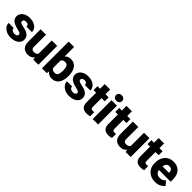

<svg xmlns="http://www.w3.org/2000/svg" viewBox="369 -2275 3811 3811"><g transform="rotate(45 2274.5 -370.0)"><path d="M39.6 -372.1Q39.6 -417 65.2 -455.1Q90.8 -493.2 139.4 -515.6Q188 -538.1 253.4 -538.1Q321.8 -538.1 372.8 -516.4Q423.8 -494.6 451.4 -455.8Q479 -417 479 -366.7H326.7Q326.7 -397.9 308.8 -415Q291 -432.1 252.9 -432.1Q222.2 -432.1 203.4 -417.5Q184.6 -402.8 184.6 -379.9Q184.6 -357.4 206.1 -343.5Q227.5 -329.6 277.8 -320.3Q339.8 -309.1 383.5 -290.5Q427.2 -272 453.4 -238.5Q479.5 -205.1 479.5 -152.8Q479.5 -106.4 451.7 -69.3Q423.8 -32.2 372.6 -11.2Q321.3 9.8 253.4 9.8Q182.1 9.8 129.6 -16.4Q77.1 -42.5 49.8 -83.7Q22.5 -125 22.5 -168.9H166Q167.5 -132.8 192.4 -114.7Q217.3 -96.7 256.8 -96.7Q293 -96.7 312.7 -110.6Q332.5 -124.5 332.5 -147.9Q332.5 -162.6 323.5 -172.9Q314.5 -183.1 291.5 -191.9Q268.6 -200.7 226.1 -210Q139.6 -228.5 89.6 -267.6Q39.6 -306.6 39.6 -372.1Z M1027.3 -528.3V0H884.3L879.9 -55.7Q854.5 -23.9 818.8 -7.1Q783.2 9.8 737.3 9.8Q654.8 9.8 607.9 -38.1Q561 -85.9 561 -186.5V-528.3H713.4V-185.5Q713.4 -148.9 732.2 -131.1Q751 -113.3 784.2 -113.3Q849.1 -113.3 874.5 -158.2V-528.3Z M1608.9 -270V-259.8Q1608.9 -178.7 1586.2 -118.2Q1563.5 -57.6 1517.6 -23.9Q1471.7 9.8 1403.8 9.8Q1320.3 9.8 1270.5 -56.2L1263.7 0H1127V-750H1279.3V-482.9Q1327.6 -538.1 1402.8 -538.1Q1471.2 -538.1 1517.3 -504.2Q1563.5 -470.2 1586.2 -409.9Q1608.9 -349.6 1608.9 -270ZM1457 -270Q1457 -336.9 1436.8 -376Q1416.5 -415 1364.7 -415Q1302.2 -415 1279.3 -366.2V-161.6Q1302.2 -112.8 1365.7 -112.8Q1418.5 -112.8 1437.7 -150.1Q1457 -187.5 1457 -259.8Z M1678.2 -372.1Q1678.2 -417 1703.9 -455.1Q1729.5 -493.2 1778.1 -515.6Q1826.7 -538.1 1892.1 -538.1Q1960.4 -538.1 2011.5 -516.4Q2062.5 -494.6 2090.1 -455.8Q2117.7 -417 2117.7 -366.7H1965.3Q1965.3 -397.9 1947.5 -415Q1929.7 -432.1 1891.6 -432.1Q1860.8 -432.1 1842 -417.5Q1823.2 -402.8 1823.2 -379.9Q1823.2 -357.4 1844.7 -343.5Q1866.2 -329.6 1916.5 -320.3Q1978.5 -309.1 2022.2 -290.5Q2065.9 -272 2092 -238.5Q2118.2 -205.1 2118.2 -152.8Q2118.2 -106.4 2090.3 -69.3Q2062.5 -32.2 2011.2 -11.2Q1960 9.8 1892.1 9.8Q1820.8 9.8 1768.3 -16.4Q1715.8 -42.5 1688.5 -83.7Q1661.1 -125 1661.1 -168.9H1804.7Q1806.2 -132.8 1831.1 -114.7Q1856 -96.7 1895.5 -96.7Q1931.6 -96.7 1951.4 -110.6Q1971.2 -124.5 1971.2 -147.9Q1971.2 -162.6 1962.2 -172.9Q1953.1 -183.1 1930.2 -191.9Q1907.2 -200.7 1864.7 -210Q1778.3 -228.5 1728.3 -267.6Q1678.2 -306.6 1678.2 -372.1Z M2477.5 -118.7V-3.9Q2437.5 9.8 2388.7 9.8Q2312 9.8 2271.2 -28.8Q2230.5 -67.4 2230.5 -150.4V-417.5H2158.2V-528.3H2230.5V-659.2H2382.8V-528.3H2471.2V-417.5H2382.8V-168.9Q2382.8 -137.7 2395 -126.5Q2407.2 -115.2 2436.5 -115.2Q2459.5 -115.2 2477.5 -118.7Z M2712.4 -664.6Q2712.4 -630.4 2689 -608.6Q2665.5 -586.9 2627.4 -586.9Q2589.4 -586.9 2566.2 -608.6Q2543 -630.4 2543 -664.6Q2543 -699.2 2566.2 -720.9Q2589.4 -742.7 2627.4 -742.7Q2665.5 -742.7 2689 -720.9Q2712.4 -699.2 2712.4 -664.6ZM2551.8 0V-528.3H2704.6V0Z M3088.4 -118.7V-3.9Q3048.3 9.8 2999.5 9.8Q2922.9 9.8 2882.1 -28.8Q2841.3 -67.4 2841.3 -150.4V-417.5H2769V-528.3H2841.3V-659.2H2993.7V-528.3H3082V-417.5H2993.7V-168.9Q2993.7 -137.7 3005.9 -126.5Q3018.1 -115.2 3047.4 -115.2Q3070.3 -115.2 3088.4 -118.7Z M3617.7 -528.3V0H3474.6L3470.2 -55.7Q3444.8 -23.9 3409.2 -7.1Q3373.5 9.8 3327.6 9.8Q3245.1 9.8 3198.2 -38.1Q3151.4 -85.9 3151.4 -186.5V-528.3H3303.7V-185.5Q3303.7 -148.9 3322.5 -131.1Q3341.3 -113.3 3374.5 -113.3Q3439.5 -113.3 3464.8 -158.2V-528.3Z M3991.2 -118.7V-3.9Q3951.2 9.8 3902.3 9.8Q3825.7 9.8 3784.9 -28.8Q3744.1 -67.4 3744.1 -150.4V-417.5H3671.9V-528.3H3744.1V-659.2H3896.5V-528.3H3984.9V-417.5H3896.5V-168.9Q3896.5 -137.7 3908.7 -126.5Q3920.9 -115.2 3950.2 -115.2Q3973.1 -115.2 3991.2 -118.7Z M4526.4 -214.4H4194.8Q4203.6 -167.5 4235.4 -140.4Q4267.1 -113.3 4316.4 -113.3Q4354.5 -113.3 4386.7 -127Q4418.9 -140.6 4441.9 -169.4L4513.7 -84Q4485.8 -44.4 4432.1 -17.3Q4378.4 9.8 4306.6 9.8Q4225.1 9.8 4164.6 -24.7Q4104 -59.1 4071.8 -117.7Q4039.6 -176.3 4039.6 -246.6V-265.1Q4039.6 -343.8 4069.3 -405.5Q4099.1 -467.3 4155.5 -502.7Q4211.9 -538.1 4290 -538.1Q4364.7 -538.1 4418 -506.6Q4471.2 -475.1 4498.8 -416.7Q4526.4 -358.4 4526.4 -279.3ZM4377 -327.6Q4377 -368.7 4354.7 -391.8Q4332.5 -415 4289.1 -415Q4211.4 -415 4195.3 -315.4H4377Z"/></g></svg>

Font: Heebo ExtraBold
Style: Regular
Weight: 800
Designer: Oded Ezer
Foundry: Meir Sadan
Version: Version 2.001; ttfautohint (v1.5.14-ce02) -l 8 -r 50 -G 200 